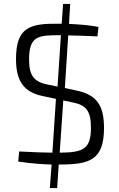

<svg xmlns="http://www.w3.org/2000/svg" viewBox="-20 -821 602 971"><path d="M308 -376 325 -642C376 -641 428 -639 473 -637L478 -685C429 -694 378 -698 329 -700L335 -801H299L292 -701H280C131 -703 61 -684 61 -522C61 -414 98 -355 197 -335L263 -321L245 -49C200 -49 157 -51 77 -55L72 -4C139 6 196 10 241 11L232 130H269L277 11H283C435 11 506 -13 506 -174C506 -285 471 -342 367 -363ZM288 -643 271 -383 223 -393C155 -406 127 -435 127 -520C127 -639 173 -643 282 -643ZM282 -49 300 -313 343 -304C412 -291 440 -265 440 -175C440 -67 400 -50 285 -49Z"/></svg>

Font: SnT
Style: Regular
Weight: 300
Designer: Natanael Gama
Version: Version 1.001;PS 001.001;hotconv 1.0.70;makeotf.lib2.5.58329